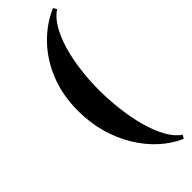

<svg xmlns="http://www.w3.org/2000/svg" viewBox="-316 -818 1007 1007"><g transform="rotate(-45 187.0 -315.0)"><path d="M353.5 170Q292.5 143.5 240 95.8Q187.5 48 148.2 -16.8Q109 -81.5 87 -159.5Q65 -237.5 65 -325Q65 -441.5 103.2 -536Q141.5 -630.5 206.8 -697.8Q272 -765 353.5 -800L365 -781Q328 -756.5 300.8 -709.5Q273.5 -662.5 255.5 -600.5Q237.5 -538.5 228.8 -467.8Q220 -397 220 -325Q220 -253 228.8 -179.2Q237.5 -105.5 255.5 -39.5Q273.5 26.5 300.8 76.2Q328 126 365 150.5Z"/></g></svg>

Font: Bodoni Moda 9pt
Style: Bold
Weight: 700
Designer: Owen Earl
Foundry: indestructible type
Version: Version 2.005